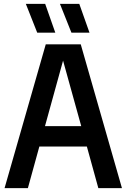

<svg xmlns="http://www.w3.org/2000/svg" viewBox="-20 -968 652 988"><path d="M3.5 0 215.5 -740H395.5L607.5 0H486L427 -214H182.5L123.5 0ZM211.5 -319H398L304.5 -656ZM347.5 -800 288.5 -948H388L440.5 -800ZM171.5 -800 113 -948H212.5L264.5 -800Z"/></svg>

Font: Encode Sans Cnd SmBold
Style: Regular
Weight: 600
Width: 3
Designer: Multiple Designers
Foundry: Impallari Type
Version: Version 3.002; ttfautohint (v1.8.3) -l 8 -r 50 -G 200 -x 14 